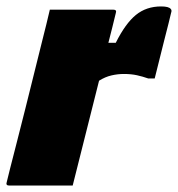

<svg xmlns="http://www.w3.org/2000/svg" viewBox="-41 -577 553 597"><path d="M185 0H-12Q-24 0 -20 -11Q-18 -20 -9.5 -53.5Q-1 -87 11.5 -135.5Q24 -184 38 -240Q52 -296 65.5 -350.5Q79 -405 90 -449Q97 -476 103 -501Q109 -526 114 -547H311Q323 -547 319 -536Q308 -490 296 -444H319Q349 -504 381.5 -530.5Q414 -557 460 -557Q484 -557 490 -549Q494 -545 491 -537Q489 -528 483 -504Q477 -480 469 -449Q461 -418 453.5 -387Q446 -356 440 -333H420Q403 -339 385 -343Q367 -347 344 -347Q325 -347 305.5 -342.5Q286 -338 267 -326Q226 -163 185 0Z"/></svg>

Font: Recursive Sn Lnr St Blk
Style: Italic
Weight: 900
Italic angle: -15°
Version: Version 1.079;hotconv 1.0.112;makeotfexe 2.5.65598; ttfautoh